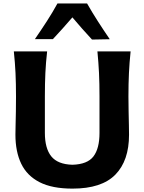

<svg xmlns="http://www.w3.org/2000/svg" viewBox="-20 -1090 845 1124"><path d="M404.3 14.2Q285.2 14.2 211.7 -23.4Q138.2 -61 104.2 -131.6Q70.3 -202.1 70.3 -301.8Q70.3 -323.2 71.3 -359.1Q72.3 -395 73 -438.2Q73.7 -481.4 73.7 -524.9Q73.7 -601.1 70.8 -662.4Q67.9 -723.6 61 -789.1H255.9Q248.5 -723.6 245.6 -662.4Q242.7 -601.1 242.7 -524.9V-312Q242.7 -221.2 280.3 -174.6Q317.9 -127.9 403.8 -125.5Q491.7 -127.9 527.1 -174.3Q562.5 -220.7 562.5 -312V-524.9Q562.5 -601.1 559.6 -662.4Q556.6 -723.6 550.3 -789.1H744.6Q737.8 -723.6 734.9 -662.4Q731.9 -601.1 731.9 -524.9Q731.9 -481.4 732.9 -437.7Q733.9 -394 734.6 -357.9Q735.4 -321.8 735.4 -301.3Q735.4 -149.4 655.3 -67.6Q575.2 14.2 404.3 14.2ZM518.6 -858.4Q488.8 -890.6 460 -923.1Q431.2 -955.6 403.8 -988.3Q347.7 -922.9 289.6 -860.8H184.1Q220.2 -913.1 254.2 -965.6Q288.1 -1018.1 316.4 -1069.8H489.7Q519 -1018.1 553 -965.3Q586.9 -912.6 622.6 -860.4Z"/></svg>

Font: Pinar-DS3-FD Bold
Style: Regular
Weight: 700
Designer: Amin Abedi
Version: Version 3.000